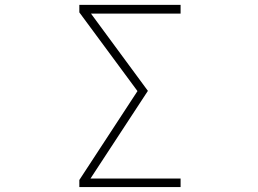

<svg xmlns="http://www.w3.org/2000/svg" viewBox="-20 -752 1040 774"><path d="M346.7 -697.3 576.2 -385.7 344.7 -32.2H708V2H299.8V-26.4L534.2 -384.8L299.8 -702.1V-732.4H708V-697.3Z"/></svg>

Font: GenEi Gothic M ExtraLight
Style: Regular
Weight: 200
Designer: o_tamon (Modified); [Source Han Sans]
Ryoko NISHIZUKA  (kana & ideographs); Paul D. Hunt (Latin, Greek & Cyrillic); Wenl
Version: Version 1.1a;Original Version 1.004